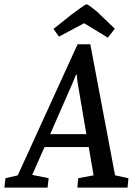

<svg xmlns="http://www.w3.org/2000/svg" viewBox="-68 -856 619 876"><path d="M-48 0 -43 -43 13 -56 286 -654H344L457 -56L518 -43L514 0H285L289 -43L359 -56L337 -185H135L79 -58L154 -43L149 0ZM161 -244H326L285 -486L282 -516H279L267 -486ZM424 -684 316 -750 201 -689 176 -724 255 -787Q281 -806 295 -816.5Q309 -827 316.5 -831.5Q324 -836 327 -836Q332 -836 344 -827Q356 -818 369 -807.5Q382 -797 389 -789L456 -725Z"/></svg>

Font: Faustina Light Medium
Style: Italic
Weight: 500
Italic angle: -8°
Version: Version 1.200